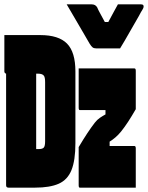

<svg xmlns="http://www.w3.org/2000/svg" viewBox="-23 -861 679 881"><path d="M528 -639H418Q408 -639 402 -643.5Q396 -648 388 -661Q381 -674 362.5 -705Q344 -736 322.5 -773.5Q301 -811 283 -841H398Q415 -841 423 -827Q427 -817 435.5 -801.5Q444 -786 458 -760H474Q488 -786 498.5 -805.5Q509 -825 518 -841H624Q636 -841 636 -832Q636 -828 634.5 -824Q633 -820 623 -804Q616 -790 603 -768Q590 -746 576 -721Q562 -696 549 -674Q536 -652 528 -639ZM162 -700Q246 -700 284.5 -661Q323 -622 323 -533V-204Q323 -125 305 -80.5Q287 -36 246.5 -18Q206 0 138 0H16Q5 0 5 -11V-523Q-3 -525 -3 -534V-700ZM338 -547H594Q600 -547 600 -536V-360Q581 -327 565 -302.5Q549 -278 533 -258Q520 -242 506.5 -230.5Q493 -219 480 -211V-191H594Q600 -191 600 -180V0H343Q338 0 338 -11V-186Q360 -223 377.5 -249.5Q395 -276 412 -298Q423 -312 435.5 -320.5Q448 -329 461 -336V-356H343Q338 -356 338 -367ZM143 -177H155Q172 -177 178 -184Q184 -191 184 -213V-484Q184 -507 178 -514Q171 -523 151 -523H143Z"/></svg>

Font: Recursive Mn Lnr St Blk
Style: Regular
Weight: 900
Monospace: yes
Version: Version 1.079;hotconv 1.0.112;makeotfexe 2.5.65598; ttfautoh